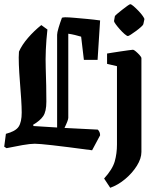

<svg xmlns="http://www.w3.org/2000/svg" viewBox="-22 -699 743 911"><path d="M203 -559Q192 -460 195 -375Q198 -290 198 -217Q198 -170 183 -148Q168 -126 135 -107L137 -101L249 -94V-534Q249 -544 256 -567.5Q263 -591 272 -615Q280 -617 288 -617Q303 -617 331.5 -614.5Q360 -612 392.5 -609Q425 -606 453 -602L441 -415H376L363 -525Q350 -529 333.5 -533Q317 -537 302 -539V-140Q302 -129 284 -92L442 -84Q453 -73 453 -57L415 14Q288 -3 225.5 -10Q163 -17 143 -17Q122 -17 84.5 -10.5Q47 -4 9 4L-2 -3L6 -64Q52 -76 66.5 -98Q81 -120 81 -165Q81 -190 78.5 -229Q76 -268 72.5 -311Q69 -354 67.5 -392Q66 -430 68 -454Q82 -486 111 -519.5Q140 -553 174 -580ZM523 -622Q523 -624 533.5 -633Q544 -642 557.5 -652.5Q571 -663 582 -671Q593 -679 596 -679Q601 -679 612 -669.5Q623 -660 635 -647.5Q647 -635 655.5 -623Q664 -611 663 -607L658 -584Q657 -580 647 -571Q637 -562 623.5 -552Q610 -542 599 -535Q588 -528 585 -528Q580 -528 569 -537.5Q558 -547 546.5 -560Q535 -573 527 -584Q519 -595 519 -599ZM501 192 472 148Q512 104 522.5 66.5Q533 29 533 -13V-385L486 -396V-445Q493 -446 510.5 -449Q528 -452 549.5 -455Q571 -458 588 -460.5Q605 -463 609 -463Q613 -463 622.5 -455Q632 -447 640.5 -437.5Q649 -428 649 -423V22Q649 53 627.5 87.5Q606 122 572 150.5Q538 179 501 192Z"/></svg>

Font: Grenze Gotisch SemiBold
Style: Regular
Weight: 600
Designer: Renata Polastri
Foundry: Omnibus-Type
Version: Version 1.001